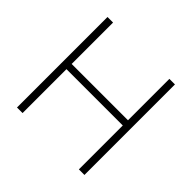

<svg xmlns="http://www.w3.org/2000/svg" viewBox="-180 -925 1110 1110"><g transform="rotate(45 375.0 -370.0)"><path d="M99 0V-740H144.5V-401.5H605V-740H650.5V0H605V-359H144.5V0Z"/></g></svg>

Font: Encode Sans SemiExpanded SemiExpanded ExtraLight
Style: Regular
Weight: 200
Width: 6
Designer: Multiple Designers
Foundry: Impallari Type
Version: Version 3.000; ttfautohint (v1.8.3) -l 8 -r 50 -G 200 -x 14 